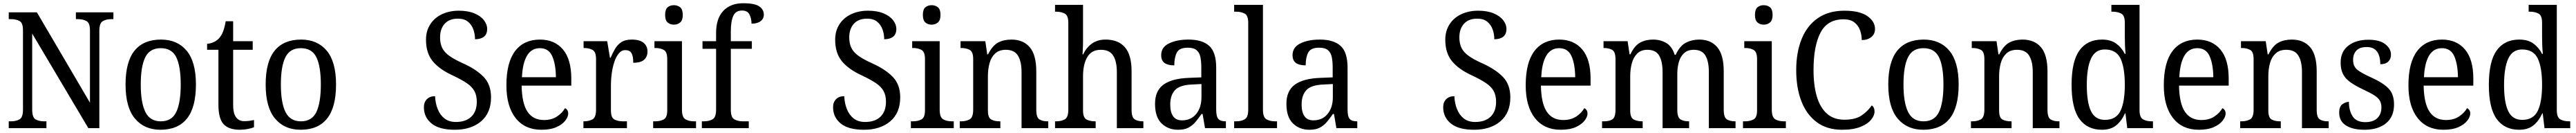

<svg xmlns="http://www.w3.org/2000/svg" viewBox="-20 -790 15923 820"><path d="M34 0V-42H47Q79 -42 100.5 -54Q122 -66 122 -114V-604Q122 -649 100.5 -660.5Q79 -672 48 -672H34V-714H208L536 -157V-604Q536 -648 514.5 -660Q493 -672 463 -672H449V-714H681V-672H668Q636 -672 615 -659.5Q594 -647 594 -600V0H526L179 -583V-114Q179 -66 200 -54Q221 -42 253 -42H267V0Z M972 10Q872 10 814 -59Q756 -128 756 -269Q756 -409 811.5 -477.5Q867 -546 975 -546Q1076 -546 1133.5 -477.5Q1191 -409 1191 -269Q1191 -128 1135.5 -59Q1080 10 972 10ZM974 -42Q1042 -42 1069.5 -99.5Q1097 -157 1097 -269Q1097 -381 1069.5 -437Q1042 -493 973 -493Q906 -493 878 -437Q850 -381 850 -269Q850 -157 878.5 -99.5Q907 -42 974 -42Z M1463 10Q1394 10 1362 -24.5Q1330 -59 1330 -145V-483H1260V-520Q1279 -521 1299 -529.5Q1319 -538 1334 -554Q1349 -571 1358.5 -595Q1368 -619 1375 -659H1421V-536H1542V-483H1421V-143Q1421 -91 1439 -67Q1457 -43 1489 -43Q1507 -43 1521.5 -45Q1536 -47 1550 -50V-6Q1538 0 1513 5Q1488 10 1463 10Z M1838 10Q1738 10 1680 -59Q1622 -128 1622 -269Q1622 -409 1677.5 -477.5Q1733 -546 1841 -546Q1942 -546 1999.5 -477.5Q2057 -409 2057 -269Q2057 -128 2001.5 -59Q1946 10 1838 10ZM1840 -42Q1908 -42 1935.5 -99.5Q1963 -157 1963 -269Q1963 -381 1935.5 -437Q1908 -493 1839 -493Q1772 -493 1744 -437Q1716 -381 1716 -269Q1716 -157 1744.5 -99.5Q1773 -42 1840 -42Z M2791 10Q2695 10 2647.5 -28.5Q2600 -67 2600 -129Q2600 -160 2618.5 -178.5Q2637 -197 2669 -197Q2671 -153 2685.5 -117Q2700 -81 2727.5 -59.5Q2755 -38 2798 -38Q2859 -38 2893 -70.5Q2927 -103 2927 -163Q2927 -201 2912.5 -228Q2898 -255 2865.5 -277Q2833 -299 2780 -324Q2696 -362 2654.5 -412.5Q2613 -463 2613 -545Q2613 -600 2639.5 -640.5Q2666 -681 2712 -702.5Q2758 -724 2816 -724Q2872 -724 2911 -708Q2950 -692 2970.5 -666Q2991 -640 2991 -612Q2991 -579 2971 -563.5Q2951 -548 2916 -548Q2916 -580 2905.5 -609Q2895 -638 2872 -656.5Q2849 -675 2810 -675Q2757 -675 2728.5 -643.5Q2700 -612 2700 -560Q2700 -521 2713.5 -494Q2727 -467 2758 -445Q2789 -423 2843 -399Q2925 -362 2970 -315Q3015 -268 3015 -190Q3015 -94 2953.5 -42Q2892 10 2791 10Z M3326 10Q3224 10 3167 -62Q3110 -134 3110 -264Q3110 -405 3164 -475.5Q3218 -546 3317 -546Q3408 -546 3459.5 -485Q3511 -424 3511 -306V-262H3204Q3206 -152 3240.5 -101Q3275 -50 3342 -50Q3390 -50 3423 -72Q3456 -94 3472 -123Q3480 -120 3486 -111.5Q3492 -103 3492 -90Q3492 -70 3474 -46.5Q3456 -23 3419.5 -6.5Q3383 10 3326 10ZM3416 -314Q3415 -395 3393 -444Q3371 -493 3317 -493Q3265 -493 3237.5 -447Q3210 -401 3206 -314Z M3586 0V-42H3589Q3620 -42 3642 -54Q3664 -66 3664 -114V-426Q3664 -471 3642 -482.5Q3620 -494 3590 -494H3587V-536H3733L3750 -434H3754Q3767 -464 3782 -489.5Q3797 -515 3821 -530.5Q3845 -546 3884 -546Q3934 -546 3958 -526Q3982 -506 3982 -472Q3982 -441 3961.5 -422Q3941 -403 3894 -403Q3894 -444 3883 -462.5Q3872 -481 3845 -481Q3821 -481 3804 -460Q3787 -439 3776.5 -406.5Q3766 -374 3761 -337.5Q3756 -301 3756 -270V-109Q3756 -64 3778 -53Q3800 -42 3830 -42H3855V0Z M4145 -638Q4122 -638 4106.5 -651.5Q4091 -665 4091 -698Q4091 -732 4106.5 -745Q4122 -758 4145 -758Q4168 -758 4184 -745Q4200 -732 4200 -698Q4200 -665 4184 -651.5Q4168 -638 4145 -638ZM4017 0V-42H4029Q4060 -42 4082 -53.5Q4104 -65 4104 -109V-426Q4104 -470 4083 -482Q4062 -494 4031 -494H4025V-536H4195V-114Q4195 -67 4216.5 -54.5Q4238 -42 4270 -42H4282V0Z M4318 0V-42H4331Q4361 -42 4383.5 -54Q4406 -66 4406 -114V-489H4322V-536H4406V-586Q4406 -676 4450.5 -723Q4495 -770 4574 -770Q4645 -770 4673 -750.5Q4701 -731 4701 -700Q4701 -674 4680.5 -659Q4660 -644 4625 -644Q4625 -674 4613 -699.5Q4601 -725 4566 -725Q4527 -725 4512 -691.5Q4497 -658 4497 -595V-536H4627V-489H4497V-114Q4497 -66 4519 -54Q4541 -42 4572 -42H4608V0Z M5320 10Q5224 10 5176.5 -28.5Q5129 -67 5129 -129Q5129 -160 5147.5 -178.5Q5166 -197 5198 -197Q5200 -153 5214.5 -117Q5229 -81 5256.5 -59.5Q5284 -38 5327 -38Q5388 -38 5422 -70.5Q5456 -103 5456 -163Q5456 -201 5441.5 -228Q5427 -255 5394.5 -277Q5362 -299 5309 -324Q5225 -362 5183.5 -412.5Q5142 -463 5142 -545Q5142 -600 5168.5 -640.5Q5195 -681 5241 -702.5Q5287 -724 5345 -724Q5401 -724 5440 -708Q5479 -692 5499.5 -666Q5520 -640 5520 -612Q5520 -579 5500 -563.5Q5480 -548 5445 -548Q5445 -580 5434.5 -609Q5424 -638 5401 -656.5Q5378 -675 5339 -675Q5286 -675 5257.5 -643.5Q5229 -612 5229 -560Q5229 -521 5242.5 -494Q5256 -467 5287 -445Q5318 -423 5372 -399Q5454 -362 5499 -315Q5544 -268 5544 -190Q5544 -94 5482.5 -42Q5421 10 5320 10Z M5738 -638Q5715 -638 5699.5 -651.5Q5684 -665 5684 -698Q5684 -732 5699.5 -745Q5715 -758 5738 -758Q5761 -758 5777 -745Q5793 -732 5793 -698Q5793 -665 5777 -651.5Q5761 -638 5738 -638ZM5610 0V-42H5622Q5653 -42 5675 -53.5Q5697 -65 5697 -109V-426Q5697 -470 5676 -482Q5655 -494 5624 -494H5618V-536H5788V-114Q5788 -67 5809.5 -54.5Q5831 -42 5863 -42H5875V0Z M5912 0V-42H5920Q5951 -42 5973 -54Q5995 -66 5995 -114V-426Q5995 -471 5973.5 -482.5Q5952 -494 5922 -494H5917V-536H6070L6082 -455H6087Q6114 -509 6149 -527.5Q6184 -546 6231 -546Q6304 -546 6344.5 -499Q6385 -452 6385 -350V-114Q6385 -66 6404 -54Q6423 -42 6454 -42H6459V0H6294V-346Q6294 -410 6272 -446.5Q6250 -483 6197 -483Q6155 -483 6130.5 -460Q6106 -437 6096 -400Q6086 -363 6086 -320V-109Q6086 -64 6107 -53Q6128 -42 6158 -42H6163V0Z M6501 0V-42H6508Q6539 -42 6561 -54Q6583 -66 6583 -114V-650Q6583 -695 6560.5 -706.5Q6538 -718 6508 -718H6501V-760H6674V-537Q6674 -511 6672.5 -484Q6671 -457 6671 -455H6675Q6694 -496 6728.5 -521Q6763 -546 6814 -546Q6891 -546 6932.5 -499Q6974 -452 6974 -350V-114Q6974 -66 6993.5 -54Q7013 -42 7044 -42H7047V0H6883V-346Q6883 -411 6860.5 -447Q6838 -483 6784 -483Q6727 -483 6700.5 -438.5Q6674 -394 6674 -320V-109Q6674 -64 6696 -53Q6718 -42 6749 -42H6752V0Z M7261 10Q7200 10 7159.5 -29Q7119 -68 7119 -150Q7119 -230 7171 -268Q7223 -306 7329 -310L7405 -313V-373Q7405 -410 7399.5 -437.5Q7394 -465 7376 -480.5Q7358 -496 7321 -496Q7269 -496 7253.5 -465.5Q7238 -435 7238 -387Q7198 -387 7177.5 -402Q7157 -417 7157 -450Q7157 -499 7205.5 -522.5Q7254 -546 7326 -546Q7411 -546 7454 -507Q7497 -468 7497 -373V-114Q7497 -72 7510 -57Q7523 -42 7554 -42H7557V0H7428L7413 -87H7406Q7387 -59 7368 -37Q7349 -15 7324.5 -2.5Q7300 10 7261 10ZM7286 -48Q7341 -48 7373.5 -87.5Q7406 -127 7406 -191V-272L7348 -269Q7272 -266 7242.5 -234.5Q7213 -203 7213 -145Q7213 -98 7231 -73Q7249 -48 7286 -48Z M7608 0V-42H7620Q7652 -42 7673.5 -54.5Q7695 -67 7695 -114V-650Q7695 -695 7672.5 -706.5Q7650 -718 7620 -718H7608V-760H7786V-114Q7786 -67 7807.5 -54.5Q7829 -42 7861 -42H7873V0Z M8073 10Q8012 10 7971.5 -29Q7931 -68 7931 -150Q7931 -230 7983 -268Q8035 -306 8141 -310L8217 -313V-373Q8217 -410 8211.5 -437.5Q8206 -465 8188 -480.5Q8170 -496 8133 -496Q8081 -496 8065.5 -465.5Q8050 -435 8050 -387Q8010 -387 7989.5 -402Q7969 -417 7969 -450Q7969 -499 8017.5 -522.5Q8066 -546 8138 -546Q8223 -546 8266 -507Q8309 -468 8309 -373V-114Q8309 -72 8322 -57Q8335 -42 8366 -42H8369V0H8240L8225 -87H8218Q8199 -59 8180 -37Q8161 -15 8136.5 -2.5Q8112 10 8073 10ZM8098 -48Q8153 -48 8185.5 -87.5Q8218 -127 8218 -191V-272L8160 -269Q8084 -266 8054.5 -234.5Q8025 -203 8025 -145Q8025 -98 8043 -73Q8061 -48 8098 -48Z M9091 10Q8995 10 8947.5 -28.5Q8900 -67 8900 -129Q8900 -160 8918.5 -178.5Q8937 -197 8969 -197Q8971 -153 8985.5 -117Q9000 -81 9027.5 -59.5Q9055 -38 9098 -38Q9159 -38 9193 -70.5Q9227 -103 9227 -163Q9227 -201 9212.5 -228Q9198 -255 9165.5 -277Q9133 -299 9080 -324Q8996 -362 8954.5 -412.5Q8913 -463 8913 -545Q8913 -600 8939.5 -640.5Q8966 -681 9012 -702.5Q9058 -724 9116 -724Q9172 -724 9211 -708Q9250 -692 9270.5 -666Q9291 -640 9291 -612Q9291 -579 9271 -563.5Q9251 -548 9216 -548Q9216 -580 9205.5 -609Q9195 -638 9172 -656.5Q9149 -675 9110 -675Q9057 -675 9028.5 -643.5Q9000 -612 9000 -560Q9000 -521 9013.5 -494Q9027 -467 9058 -445Q9089 -423 9143 -399Q9225 -362 9270 -315Q9315 -268 9315 -190Q9315 -94 9253.5 -42Q9192 10 9091 10Z M9626 10Q9524 10 9467 -62Q9410 -134 9410 -264Q9410 -405 9464 -475.5Q9518 -546 9617 -546Q9708 -546 9759.5 -485Q9811 -424 9811 -306V-262H9504Q9506 -152 9540.5 -101Q9575 -50 9642 -50Q9690 -50 9723 -72Q9756 -94 9772 -123Q9780 -120 9786 -111.5Q9792 -103 9792 -90Q9792 -70 9774 -46.5Q9756 -23 9719.5 -6.5Q9683 10 9626 10ZM9716 -314Q9715 -395 9693 -444Q9671 -493 9617 -493Q9565 -493 9537.5 -447Q9510 -401 9506 -314Z M9882 0V-42H9895Q9926 -42 9945.5 -54Q9965 -66 9965 -114V-426Q9965 -471 9944.5 -482.5Q9924 -494 9894 -494H9891V-536H10040L10052 -455H10057Q10083 -509 10117.5 -527.5Q10152 -546 10197 -546Q10242 -546 10278 -525.5Q10314 -505 10331 -452H10337Q10363 -508 10400.5 -527Q10438 -546 10483 -546Q10554 -546 10594 -499Q10634 -452 10634 -350V-114Q10634 -66 10653.5 -54Q10673 -42 10704 -42H10707V0H10542V-346Q10542 -411 10521 -447Q10500 -483 10449 -483Q10411 -483 10388.5 -462Q10366 -441 10356.5 -407.5Q10347 -374 10347 -334V-114Q10347 -66 10366.5 -54Q10386 -42 10417 -42H10420V0H10256V-346Q10256 -411 10235 -447Q10214 -483 10162 -483Q10123 -483 10099.5 -460Q10076 -437 10066 -400Q10056 -363 10056 -320V-109Q10056 -64 10078 -53Q10100 -42 10131 -42H10133V0Z M10881 -638Q10858 -638 10842.5 -651.5Q10827 -665 10827 -698Q10827 -732 10842.5 -745Q10858 -758 10881 -758Q10904 -758 10920 -745Q10936 -732 10936 -698Q10936 -665 10920 -651.5Q10904 -638 10881 -638ZM10753 0V-42H10765Q10796 -42 10818 -53.5Q10840 -65 10840 -109V-426Q10840 -470 10819 -482Q10798 -494 10767 -494H10761V-536H10931V-114Q10931 -67 10952.5 -54.5Q10974 -42 11006 -42H11018V0Z M11365 10Q11273 10 11210 -36Q11147 -82 11114.5 -164.5Q11082 -247 11082 -358Q11082 -467 11115.5 -549.5Q11149 -632 11215.5 -678Q11282 -724 11380 -724Q11474 -724 11521.5 -691Q11569 -658 11569 -611Q11569 -580 11546 -561.5Q11523 -543 11487 -543Q11487 -574 11476.5 -603.5Q11466 -633 11441.5 -652Q11417 -671 11375 -671Q11275 -671 11232 -588.5Q11189 -506 11189 -358Q11189 -265 11209 -196.5Q11229 -128 11271 -90Q11313 -52 11380 -52Q11448 -52 11486.5 -78.5Q11525 -105 11549 -140Q11566 -129 11566 -102Q11566 -78 11545 -52Q11524 -26 11479.5 -8Q11435 10 11365 10Z M11867 10Q11767 10 11709 -59Q11651 -128 11651 -269Q11651 -409 11706.5 -477.5Q11762 -546 11870 -546Q11971 -546 12028.5 -477.5Q12086 -409 12086 -269Q12086 -128 12030.5 -59Q11975 10 11867 10ZM11869 -42Q11937 -42 11964.5 -99.5Q11992 -157 11992 -269Q11992 -381 11964.5 -437Q11937 -493 11868 -493Q11801 -493 11773 -437Q11745 -381 11745 -269Q11745 -157 11773.5 -99.5Q11802 -42 11869 -42Z M12162 0V-42H12170Q12201 -42 12223 -54Q12245 -66 12245 -114V-426Q12245 -471 12223.5 -482.5Q12202 -494 12172 -494H12167V-536H12320L12332 -455H12337Q12364 -509 12399 -527.5Q12434 -546 12481 -546Q12554 -546 12594.5 -499Q12635 -452 12635 -350V-114Q12635 -66 12654 -54Q12673 -42 12704 -42H12709V0H12544V-346Q12544 -410 12522 -446.5Q12500 -483 12447 -483Q12405 -483 12380.5 -460Q12356 -437 12346 -400Q12336 -363 12336 -320V-109Q12336 -64 12357 -53Q12378 -42 12408 -42H12413V0Z M12971 10Q12881 10 12832.5 -56.5Q12784 -123 12784 -267Q12784 -412 12832.5 -479Q12881 -546 12972 -546Q13026 -546 13059.5 -521.5Q13093 -497 13113 -458H13118Q13115 -482 13114 -511.5Q13113 -541 13113 -566V-650Q13113 -695 13090.5 -706.5Q13068 -718 13038 -718H13030V-760H13204V-110Q13204 -66 13226 -54Q13248 -42 13279 -42H13287V0H13128L13117 -91H13114Q13093 -44 13059.5 -17Q13026 10 12971 10ZM12990 -51Q13059 -51 13086 -106Q13113 -161 13113 -267Q13113 -373 13086.5 -429Q13060 -485 12989 -485Q12930 -485 12904 -428.5Q12878 -372 12878 -266Q12878 -158 12904 -104.5Q12930 -51 12990 -51Z M13570 10Q13468 10 13411 -62Q13354 -134 13354 -264Q13354 -405 13408 -475.5Q13462 -546 13561 -546Q13652 -546 13703.5 -485Q13755 -424 13755 -306V-262H13448Q13450 -152 13484.5 -101Q13519 -50 13586 -50Q13634 -50 13667 -72Q13700 -94 13716 -123Q13724 -120 13730 -111.5Q13736 -103 13736 -90Q13736 -70 13718 -46.5Q13700 -23 13663.5 -6.5Q13627 10 13570 10ZM13660 -314Q13659 -395 13637 -444Q13615 -493 13561 -493Q13509 -493 13481.5 -447Q13454 -401 13450 -314Z M13826 0V-42H13834Q13865 -42 13887 -54Q13909 -66 13909 -114V-426Q13909 -471 13887.5 -482.5Q13866 -494 13836 -494H13831V-536H13984L13996 -455H14001Q14028 -509 14063 -527.5Q14098 -546 14145 -546Q14218 -546 14258.5 -499Q14299 -452 14299 -350V-114Q14299 -66 14318 -54Q14337 -42 14368 -42H14373V0H14208V-346Q14208 -410 14186 -446.5Q14164 -483 14111 -483Q14069 -483 14044.5 -460Q14020 -437 14010 -400Q14000 -363 14000 -320V-109Q14000 -64 14021 -53Q14042 -42 14072 -42H14077V0Z M14594 10Q14522 10 14480 -16.5Q14438 -43 14438 -95Q14438 -134 14458.5 -148Q14479 -162 14498 -162Q14498 -109 14521 -73Q14544 -37 14599 -37Q14648 -37 14673.5 -61.5Q14699 -86 14699 -128Q14699 -152 14689.5 -169Q14680 -186 14656 -201.5Q14632 -217 14589 -237Q14540 -260 14508.5 -282Q14477 -304 14462 -332.5Q14447 -361 14447 -404Q14447 -472 14494.5 -508.5Q14542 -545 14619 -545Q14688 -545 14723 -517.5Q14758 -490 14758 -453Q14758 -426 14741 -410Q14724 -394 14692 -394Q14692 -445 14671.5 -472.5Q14651 -500 14609 -500Q14564 -500 14544 -478Q14524 -456 14524 -420Q14524 -381 14550 -360Q14576 -339 14637 -312Q14710 -279 14743.5 -244Q14777 -209 14777 -146Q14777 -70 14727.5 -30Q14678 10 14594 10Z M15082 10Q14980 10 14923 -62Q14866 -134 14866 -264Q14866 -405 14920 -475.5Q14974 -546 15073 -546Q15164 -546 15215.5 -485Q15267 -424 15267 -306V-262H14960Q14962 -152 14996.5 -101Q15031 -50 15098 -50Q15146 -50 15179 -72Q15212 -94 15228 -123Q15236 -120 15242 -111.5Q15248 -103 15248 -90Q15248 -70 15230 -46.5Q15212 -23 15175.5 -6.5Q15139 10 15082 10ZM15172 -314Q15171 -395 15149 -444Q15127 -493 15073 -493Q15021 -493 14993.5 -447Q14966 -401 14962 -314Z M15550 10Q15460 10 15411.5 -56.5Q15363 -123 15363 -267Q15363 -412 15411.5 -479Q15460 -546 15551 -546Q15605 -546 15638.5 -521.5Q15672 -497 15692 -458H15697Q15694 -482 15693 -511.5Q15692 -541 15692 -566V-650Q15692 -695 15669.5 -706.5Q15647 -718 15617 -718H15609V-760H15783V-110Q15783 -66 15805 -54Q15827 -42 15858 -42H15866V0H15707L15696 -91H15693Q15672 -44 15638.5 -17Q15605 10 15550 10ZM15569 -51Q15638 -51 15665 -106Q15692 -161 15692 -267Q15692 -373 15665.5 -429Q15639 -485 15568 -485Q15509 -485 15483 -428.5Q15457 -372 15457 -266Q15457 -158 15483 -104.5Q15509 -51 15569 -51Z"/></svg>

Font: Noto Serif Sinhala SemiCondensed
Style: Regular
Weight: 400
Width: 4
Designer: Jelle Bosma - Monotype Design Team
Foundry: Monotype Imaging Inc.
Version: Version 2.007; ttfautohint (v1.8.4.7-5d5b)